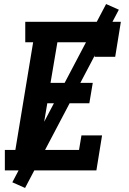

<svg xmlns="http://www.w3.org/2000/svg" viewBox="-20 -843 640 950"><path d="M4 0V-101H56L144 -634H105V-735H578L550 -562H448L460 -634H264L230 -433H439L422 -332H214L175 -101H371L383 -173H485L457 0ZM104 87 41 59 505 -823 568 -795Z"/></svg>

Font: Iosevka Curly Slab ExObl
Style: Bold
Weight: 700
Width: 7
Italic angle: -9°
Monospace: yes
Designer: Belleve Invis
Foundry: Belleve Invis
Version: Version 11.0.0; ttfautohint (v1.8.3)